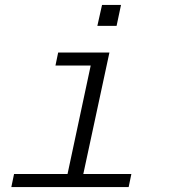

<svg xmlns="http://www.w3.org/2000/svg" viewBox="-20 -759 690 779"><path d="M37 -53H254L348 -493H205L216 -546H424L318 -53H513L502 0H26ZM394 -739H471L453 -654H375Z"/></svg>

Font: Azeret Mono Light
Style: Italic
Weight: 300
Italic angle: -12°
Designer: Martin Vácha
Foundry: Displaay
Version: Version 1.000; Glyphs 3.0.3, build 3074